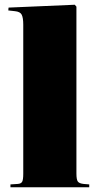

<svg xmlns="http://www.w3.org/2000/svg" viewBox="-20 -789 415 809"><path d="M24 0V-12L55 -14Q69 -15 73.5 -23.5Q78 -32 78 -57V-685Q78 -714 71.5 -727Q65 -740 42 -742L15 -745L16 -757L295 -769L302 -761V-58Q302 -32 308 -24Q314 -16 332 -14L356 -12V0Z"/></svg>

Font: Display Black
Style: Regular
Weight: 900
Designer: Latin by Veronika Burian and Jose Scaglione. Greek by Irene Vlachou. Cyrillic by Vera Evstafieva.
Foundry: TypeTogether
Version: Version 3.002